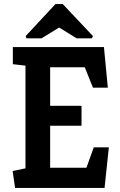

<svg xmlns="http://www.w3.org/2000/svg" viewBox="-20 -922 590 942"><path d="M54 0 42 -83 105 -96V-600L43 -607V-691H490L509 -492H436L396 -592H226V-403H380V-305H226V-99H404L440 -199H514L493 0ZM110 -734 106 -745 252 -902H288L436 -745L431 -734H356L270 -787L184 -734Z"/></svg>

Font: Kreon SemiBold
Style: Regular
Weight: 600
Designer: Julia Petretta
Foundry: Julia Petretta and Eli Heuer
Version: Version 2.002